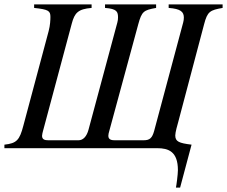

<svg xmlns="http://www.w3.org/2000/svg" viewBox="-34 -673 1031 872"><path d="M977 -653H732V-637C787 -633 801 -619 801 -593C801 -586 800 -578 798 -571L666 -78C657 -46 646 -36 619 -36H487C476 -36 458 -37 458 -56C458 -62 460 -71 462 -77L594 -563C610 -621 618 -627 675 -637V-653H443V-637C498 -633 502 -619 502 -593C502 -586 501 -578 499 -571L368 -84C360 -54 344 -36 323 -36H185C170 -36 157 -39 157 -56C157 -61 160 -74 161 -77L292 -566C305 -615 321 -632 382 -637V-653H121V-637C186 -630 195 -624 195 -596C195 -584 194 -558 187 -532L72 -102C55 -37 42 -22 -14 -16V0H680C731 0 774 15 774 100C774 118 767 172 765 179H784L836 -16C779 -23 762 -30 762 -58C762 -72 772 -107 776 -121L893 -563C908 -621 920 -627 977 -637Z"/></svg>

Font: STIXGeneral
Style: Italic
Weight: 400
Italic angle: -16.33°
Designer: MicroPress Inc., with final additions and corrections provided by Coen Hoffman, Elsevier (retired)
Version: Version 1.1.0